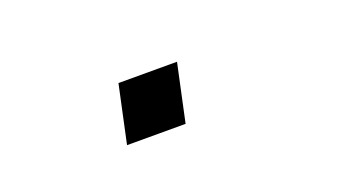

<svg xmlns="http://www.w3.org/2000/svg" viewBox="-27 -490 682 379"><g transform="rotate(-20 313.5 -300.5)"><path d="M222 -361H345L319 -240H196Z"/></g></svg>

Font: Azeret Mono Medium
Style: Italic
Weight: 500
Italic angle: -12°
Designer: Martin Vácha
Foundry: Displaay
Version: Version 1.000; Glyphs 3.0.3, build 3074